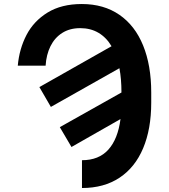

<svg xmlns="http://www.w3.org/2000/svg" viewBox="-20 -737 848 964"><path d="M390.6 -716.8Q501 -716.8 579.3 -662.8Q657.7 -608.9 698.5 -508.8Q739.3 -408.7 739.3 -272.5V-221.7Q739.3 -89.4 698.7 7.1Q658.2 103.5 580.1 155.3Q502 207 391.6 207V67.4Q476.1 67.4 523.9 14.4Q571.8 -38.6 585 -139.2L338.9 1L280.3 -98.6L589.8 -272.5V-273.4Q589.8 -340.3 579.6 -394.5L235.4 -200.2L177.7 -299.8L540 -504.9Q513.7 -549.3 474.1 -572.5Q434.6 -595.7 382.8 -595.7Q330.1 -595.7 292.2 -571.5Q254.4 -547.4 233.4 -504.9Q212.4 -462.4 209 -407.2H69.3Q76.7 -491.2 113 -561.3Q149.4 -631.3 219 -674.1Q288.6 -716.8 390.6 -716.8Z"/></svg>

Font: Pretendard
Style: Bold
Weight: 700
Designer: Base glyphs from Inter by Rasmus Andersson; Hangeul glyphs from Noto Sans CJK(Source Han Sans) by Jang Soo-young and Kan
Foundry: Kil Hyung-jin
Version: Version 1.309